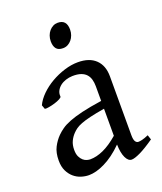

<svg xmlns="http://www.w3.org/2000/svg" viewBox="-128 -746 714 844"><g transform="rotate(-20 229.5 -323.5)"><path d="M171.9 -48.8Q201.2 -48.8 234.1 -63.7Q267.1 -78.6 304.2 -110.8V-237.3Q263.2 -230.5 236.6 -224.1Q210 -217.8 192.9 -211.2Q175.8 -204.6 165.5 -197.3Q155.3 -189.9 147.5 -181.6Q134.8 -168.5 127 -151.6Q119.1 -134.8 119.1 -111.8Q119.1 -92.3 125 -80.1Q130.9 -67.9 139.2 -60.8Q147.5 -53.7 156.5 -51.3Q165.5 -48.8 171.9 -48.8ZM452.1 -40Q410.6 -11.2 383.5 1.7Q356.4 14.6 342.8 14.6Q326.7 14.6 315.9 -7.8Q305.2 -30.3 304.2 -69.8Q282.2 -47.9 260.3 -31.7Q238.3 -15.6 217.3 -5.4Q196.3 4.9 177.5 9.8Q158.7 14.6 143.1 14.6Q125.5 14.6 106.9 8.8Q88.4 2.9 73.5 -9.8Q58.6 -22.5 48.8 -42.5Q39.1 -62.5 39.1 -90.8Q39.1 -127.9 52 -152.8Q64.9 -177.7 83 -195.8Q94.7 -207.5 109.6 -218Q124.5 -228.5 149.2 -238.3Q173.8 -248 210.9 -256.8Q248 -265.6 304.2 -273.9V-342.8Q304.2 -359.4 300.3 -373.8Q296.4 -388.2 287.1 -398.7Q277.8 -409.2 262 -414.8Q246.1 -420.4 222.2 -419.9Q206.5 -419.4 191.4 -414.6Q176.3 -409.7 165 -400.9Q153.8 -392.1 147.5 -380.1Q141.1 -368.2 142.6 -353.5Q143.1 -349.1 132.6 -343.5Q122.1 -337.9 107.7 -333.5Q93.3 -329.1 79.3 -326.7Q65.4 -324.2 59.6 -325.7L52.7 -344.7Q64 -369.1 86.9 -391.6Q109.9 -414.1 139.4 -431.2Q168.9 -448.2 201.9 -458.5Q234.9 -468.8 265.6 -468.8Q319.3 -468.8 348.4 -440.7Q377.4 -412.6 377.4 -362.3V-86.9Q377.4 -66.4 382.8 -57.6Q388.2 -48.8 397 -48.8Q403.8 -48.8 414.6 -51.3Q425.3 -53.7 444.8 -62ZM283.2 -615.7Q283.2 -602.1 278.8 -589.8Q274.4 -577.6 266.8 -568.6Q259.3 -559.6 249 -554.2Q238.8 -548.8 226.6 -548.8Q204.6 -548.8 195.1 -561Q185.5 -573.2 185.5 -595.7Q185.5 -609.4 189.9 -621.6Q194.3 -633.8 202.1 -642.8Q210 -651.9 220 -657Q230 -662.1 241.7 -662.1Q283.2 -662.1 283.2 -615.7Z"/></g></svg>

Font: Gentium Unicode
Style: Regular
Weight: 400
Version: Version 1.009